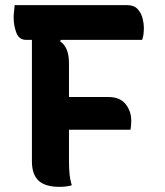

<svg xmlns="http://www.w3.org/2000/svg" viewBox="-20 -720 640 746"><path d="M259 0Q247 3 236.5 4.5Q226 6 211 6Q156 6 130 -18Q104 -42 104 -94V-565H82Q54 -565 43.5 -593Q33 -621 33 -652Q33 -663 34.5 -675Q36 -687 37 -700H475Q501 -700 515 -684.5Q529 -669 534 -648.5Q539 -628 539 -613Q539 -599 537.5 -586.5Q536 -574 532 -565H216L214 -559Q248 -536 248 -475V-343H402Q446 -343 468 -315.5Q490 -288 490 -251Q490 -233 487 -216H248V-94Q248 -69 250 -46Q252 -23 259 0Z"/></svg>

Font: Recursive Mn Csl St
Style: Bold
Weight: 700
Monospace: yes
Version: Version 1.079;hotconv 1.0.112;makeotfexe 2.5.65598; ttfautoh